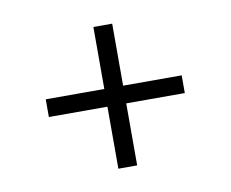

<svg xmlns="http://www.w3.org/2000/svg" viewBox="-53 -642 628 523"><g transform="rotate(-10 261.0 -380.0)"><path d="M235 -184V-355.5H73V-404.5H235V-576H287V-404.5H449V-355.5H287V-184Z"/></g></svg>

Font: Encode Sans SemiCondensed Light
Style: Regular
Weight: 300
Width: 4
Designer: Multiple Designers
Foundry: Impallari Type
Version: Version 3.002